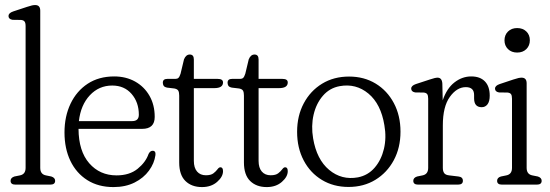

<svg xmlns="http://www.w3.org/2000/svg" viewBox="-20 -750 2234 780"><path d="M143.5 -706.5V-68Q143.5 -42 166.5 -37.5L188.5 -33Q204 -28 204 -15.5Q204 0 184.5 0H42.5Q23 0 23 -15.5Q23 -28 38.5 -33L61 -37.5Q84 -42 84 -68V-644Q84 -657 79.8 -662.5Q75.5 -668 65.5 -669L30.5 -669.5Q14.5 -672.5 14.5 -685Q14.5 -697 33.5 -703.5L89.5 -722Q103 -726.5 110 -728Q117 -729.5 123 -729.5Q143.5 -729.5 143.5 -706.5Z M608.5 -275Q608.5 -226.5 557.5 -226.5H299Q299.5 -136 342.5 -86.8Q385.5 -37.5 453.5 -37.5Q506 -37.5 539 -64.2Q572 -91 583.5 -124.5Q590 -137.5 600 -137.5Q613.5 -137.5 611.5 -120Q607 -86.5 585.2 -56.8Q563.5 -27 526.8 -8.5Q490 10 441 10Q379.5 10 334.8 -18.2Q290 -46.5 266 -96.5Q242 -146.5 242 -212Q242 -277 266.5 -328.5Q291 -380 336.2 -409.8Q381.5 -439.5 444 -439.5Q491.5 -439.5 528.8 -418.8Q566 -398 587.2 -361Q608.5 -324 608.5 -275ZM436 -402.5Q382 -402.5 345 -363Q308 -323.5 300.5 -258H517Q544 -258 544 -284Q544 -334.5 514.5 -368.5Q485 -402.5 436 -402.5Z M688.5 -390.5 659 -394Q647.5 -396.5 644.5 -402Q641.5 -407.5 641.5 -414Q641.5 -429.5 659.5 -429.5H692.5Q700.5 -429.5 705 -433.8Q709.5 -438 713.5 -450.5L727.5 -509Q735.5 -528.5 751 -528.5Q767.5 -528.5 767.5 -508.5V-429.5H864.5Q886 -429.5 886 -415Q886 -392 850.5 -392H767.5V-96.5Q767.5 -68.5 780.5 -53.2Q793.5 -38 816.5 -38Q837 -38 847.2 -46Q857.5 -54 863.5 -62.2Q869.5 -70.5 875.5 -70.5Q886 -70.5 886 -54.5Q886 -32 862 -11Q838 10 800.5 10Q758.5 10 733.2 -14.8Q708 -39.5 708 -90V-361.5Q708 -374.5 704.5 -381.2Q701 -388 688.5 -390.5Z M951.5 -390.5 922 -394Q910.5 -396.5 907.5 -402Q904.5 -407.5 904.5 -414Q904.5 -429.5 922.5 -429.5H955.5Q963.5 -429.5 968 -433.8Q972.5 -438 976.5 -450.5L990.5 -509Q998.5 -528.5 1014 -528.5Q1030.5 -528.5 1030.5 -508.5V-429.5H1127.5Q1149 -429.5 1149 -415Q1149 -392 1113.5 -392H1030.5V-96.5Q1030.5 -68.5 1043.5 -53.2Q1056.5 -38 1079.5 -38Q1100 -38 1110.2 -46Q1120.5 -54 1126.5 -62.2Q1132.5 -70.5 1138.5 -70.5Q1149 -70.5 1149 -54.5Q1149 -32 1125 -11Q1101 10 1063.5 10Q1021.5 10 996.2 -14.8Q971 -39.5 971 -90V-361.5Q971 -374.5 967.5 -381.2Q964 -388 951.5 -390.5Z M1398 -439Q1459 -439 1506 -410.5Q1553 -382 1580 -331.2Q1607 -280.5 1607 -215Q1607 -150 1579.8 -99.2Q1552.5 -48.5 1505 -19.5Q1457.5 9.5 1396 9.5Q1335 9.5 1287.8 -19Q1240.5 -47.5 1213.8 -98.2Q1187 -149 1187 -214.5Q1187 -279.5 1214 -330.2Q1241 -381 1288.5 -410Q1336 -439 1398 -439ZM1434 -29.5Q1475 -37.5 1502 -68.8Q1529 -100 1539.8 -145.5Q1550.5 -191 1541.5 -241.5Q1527.5 -327.5 1476.8 -369.8Q1426 -412 1360 -400Q1319 -392.5 1291.8 -361Q1264.5 -329.5 1254 -284Q1243.5 -238.5 1252 -188Q1266.5 -102 1317.2 -59.8Q1368 -17.5 1434 -29.5Z M1777 -410.5 1778.5 -342.5Q1795 -391 1826.2 -415.2Q1857.5 -439.5 1894.5 -439.5Q1930.5 -439.5 1950 -419.2Q1969.5 -399 1969.5 -361.5Q1969.5 -338 1960.5 -326.2Q1951.5 -314.5 1937 -314.5Q1906 -314.5 1906 -350.5V-364Q1906 -396 1872.5 -396Q1836 -396 1807.5 -356.5Q1779 -317 1779 -240.5V-68Q1779 -54.5 1784.5 -46.8Q1790 -39 1805 -37.5L1842.5 -33Q1860.5 -31 1860.5 -15.5Q1860.5 0 1840.5 0H1678.5Q1659 0 1659 -15.5Q1659 -28 1674.5 -33L1696.5 -37.5Q1719.5 -42 1719.5 -68V-349Q1719.5 -362 1715.5 -367.5Q1711.5 -373 1701.5 -374L1666.5 -374.5Q1650.5 -377.5 1650.5 -390Q1650.5 -402 1669.5 -408.5L1726 -427Q1748 -434.5 1757.5 -434.5Q1775.5 -434.5 1777 -410.5Z M2081 -536.5Q2058 -536.5 2043.8 -550.5Q2029.5 -564.5 2029.5 -586Q2029.5 -608 2043.8 -622Q2058 -636 2081 -636Q2104 -636 2118.2 -622.2Q2132.5 -608.5 2132.5 -586.5Q2132.5 -564.5 2118.2 -550.5Q2104 -536.5 2081 -536.5ZM2119.5 -411.5V-68Q2119.5 -42 2142.5 -37.5L2165 -33Q2180.5 -28 2180.5 -15.5Q2180.5 0 2161 0H2019Q1999.5 0 1999.5 -15.5Q1999.5 -28.5 2015 -33L2037 -37.5Q2060 -42 2060 -68V-349Q2060 -362 2056 -367.5Q2052 -373 2042 -374L2007 -374.5Q1991 -377.5 1991 -390Q1991 -402 2010 -408.5L2065.5 -427Q2079 -431.5 2086.2 -433Q2093.5 -434.5 2099 -434.5Q2119.5 -434.5 2119.5 -411.5Z"/></svg>

Font: Fraunces 144pt S100 Light
Style: Regular
Weight: 300
Version: Version 1.000; ttfautohint (v1.8.3)